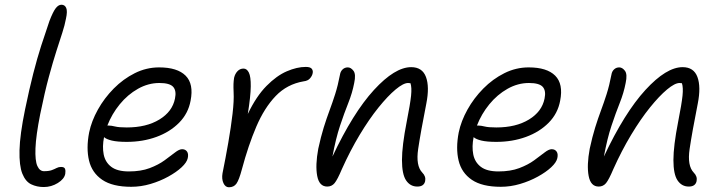

<svg xmlns="http://www.w3.org/2000/svg" viewBox="-20 -780 3051 812"><path d="M165 11Q136 11 112 -0.5Q88 -12 74.5 -45.5Q61 -79 62.5 -144.5Q64 -210 86 -317Q104 -404 120.5 -468.5Q137 -533 154 -586Q171 -639 189 -691Q204 -730 215.5 -745Q227 -760 240 -760Q254 -760 260 -746.5Q266 -733 259 -701Q254 -674 243.5 -641.5Q233 -609 218.5 -564Q204 -519 186.5 -454.5Q169 -390 150 -297Q132 -206 130 -153Q128 -100 138 -78Q148 -56 166 -56Q187 -56 199 -60.5Q211 -65 219.5 -69.5Q228 -74 238 -74Q252 -74 255 -66Q258 -58 256 -45Q252 -23 224.5 -6Q197 11 165 11Z M535 10Q456 10 412.5 -19.5Q369 -49 356.5 -101Q344 -153 357 -220Q367 -268 394 -316.5Q421 -365 461 -405.5Q501 -446 550 -470.5Q599 -495 653 -495Q730 -495 765 -460Q800 -425 786 -354Q776 -300 737.5 -261Q699 -222 641.5 -201Q584 -180 516 -180Q476 -180 453 -185.5Q430 -191 420 -200Q412 -160 418.5 -127Q425 -94 450.5 -74.5Q476 -55 525 -55Q576 -55 613 -69Q650 -83 676 -102Q702 -121 720 -135Q738 -149 750 -149Q764 -149 771 -139Q778 -129 774 -111Q770 -93 748 -72.5Q726 -52 691.5 -33Q657 -14 616.5 -2Q576 10 535 10ZM440 -249Q451 -249 467 -245Q483 -241 516 -241Q599 -241 654 -274.5Q709 -308 720 -363Q727 -396 712.5 -412.5Q698 -429 654 -429Q607 -429 563.5 -404.5Q520 -380 486.5 -339Q453 -298 434 -249Z M948 12Q933 12 925 -5.5Q917 -23 921 -47Q934 -111 945.5 -177Q957 -243 963.5 -299Q970 -355 968 -389Q967 -412 967.5 -425Q968 -438 970 -451Q974 -468 984.5 -479Q995 -490 1010 -490Q1024 -490 1032.5 -473Q1041 -456 1040.5 -414.5Q1040 -373 1028 -298Q1064 -373 1107 -416.5Q1150 -460 1193 -478.5Q1236 -497 1273 -497Q1293 -497 1299 -488.5Q1305 -480 1302 -469Q1300 -459 1291 -448.5Q1282 -438 1264 -436Q1194 -424 1146 -374Q1098 -324 1064 -244.5Q1030 -165 1003 -64Q991 -19 980 -3.5Q969 12 948 12Z M1745 9Q1715 9 1697.5 -17Q1680 -43 1680 -103Q1680 -163 1700 -265Q1715 -341 1718.5 -375.5Q1722 -410 1716 -428Q1712 -429 1706 -429Q1686 -429 1653 -401.5Q1620 -374 1580.5 -325Q1541 -276 1501 -209.5Q1461 -143 1426 -65Q1407 -20 1395 -5.5Q1383 9 1364 9Q1330 9 1321.5 -36Q1313 -81 1326 -151Q1337 -202 1349 -240.5Q1361 -279 1373.5 -312.5Q1386 -346 1397.5 -382Q1409 -418 1418 -465Q1420 -478 1429 -486.5Q1438 -495 1451 -495Q1464 -495 1475 -480.5Q1486 -466 1478 -429Q1470 -387 1453 -344.5Q1436 -302 1418 -248Q1400 -194 1386 -118Q1473 -303 1561.5 -399.5Q1650 -496 1719 -496Q1766 -496 1781.5 -454.5Q1797 -413 1783 -342Q1759 -221 1748.5 -150Q1738 -79 1766 -50Q1782 -34 1778 -14Q1773 9 1745 9Z M2098 10Q2019 10 1975.5 -19.5Q1932 -49 1919.5 -101Q1907 -153 1920 -220Q1930 -268 1957 -316.5Q1984 -365 2024 -405.5Q2064 -446 2113 -470.5Q2162 -495 2216 -495Q2293 -495 2328 -460Q2363 -425 2349 -354Q2339 -300 2300.5 -261Q2262 -222 2204.5 -201Q2147 -180 2079 -180Q2039 -180 2016 -185.5Q1993 -191 1983 -200Q1975 -160 1981.5 -127Q1988 -94 2013.5 -74.5Q2039 -55 2088 -55Q2139 -55 2176 -69Q2213 -83 2239 -102Q2265 -121 2283 -135Q2301 -149 2313 -149Q2327 -149 2334 -139Q2341 -129 2337 -111Q2333 -93 2311 -72.5Q2289 -52 2254.5 -33Q2220 -14 2179.5 -2Q2139 10 2098 10ZM2003 -249Q2014 -249 2030 -245Q2046 -241 2079 -241Q2162 -241 2217 -274.5Q2272 -308 2283 -363Q2290 -396 2275.5 -412.5Q2261 -429 2217 -429Q2170 -429 2126.5 -404.5Q2083 -380 2049.5 -339Q2016 -298 1997 -249Z M2893 9Q2863 9 2845.5 -17Q2828 -43 2828 -103Q2828 -163 2848 -265Q2863 -341 2866.5 -375.5Q2870 -410 2864 -428Q2860 -429 2854 -429Q2834 -429 2801 -401.5Q2768 -374 2728.5 -325Q2689 -276 2649 -209.5Q2609 -143 2574 -65Q2555 -20 2543 -5.5Q2531 9 2512 9Q2478 9 2469.5 -36Q2461 -81 2474 -151Q2485 -202 2497 -240.5Q2509 -279 2521.5 -312.5Q2534 -346 2545.5 -382Q2557 -418 2566 -465Q2568 -478 2577 -486.5Q2586 -495 2599 -495Q2612 -495 2623 -480.5Q2634 -466 2626 -429Q2618 -387 2601 -344.5Q2584 -302 2566 -248Q2548 -194 2534 -118Q2621 -303 2709.5 -399.5Q2798 -496 2867 -496Q2914 -496 2929.5 -454.5Q2945 -413 2931 -342Q2907 -221 2896.5 -150Q2886 -79 2914 -50Q2930 -34 2926 -14Q2921 9 2893 9Z"/></svg>

Font: Shantell Sans Normal
Style: Italic
Weight: 300
Italic angle: -11.31°
Designer: Stephen Nixon, Anya Danilova, Shantell Martin
Foundry: Arrow Type
Version: Version 1.008;[a672d596b]